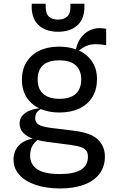

<svg xmlns="http://www.w3.org/2000/svg" viewBox="-20 -812 640 1058"><path d="M155 -791.5H232Q231.5 -787 231.5 -779Q231.5 -736 250 -720Q268.5 -704 300 -704Q334 -704 352.5 -722.8Q371 -741.5 368 -791.5H445Q445.5 -786.5 445.5 -776.5Q445.5 -707.5 406.2 -672.2Q367 -637 300 -637Q229.5 -637 190 -676Q150.5 -715 155 -791.5ZM565 -563Q547.5 -566 535.2 -567.2Q523 -568.5 505.5 -568.5Q480 -568.5 458 -559.5Q436 -550.5 415 -533.5Q462 -512 488.2 -471.5Q514.5 -431 514.5 -376Q514.5 -319.5 489.5 -278Q464.5 -236.5 417.8 -214.2Q371 -192 307.5 -192Q250 -192 205 -211Q190 -203 182 -191Q174 -179 174 -160.5Q174 -137 193 -125.2Q212 -113.5 258.5 -107.5L388.5 -91.5Q483.5 -79.5 520.8 -41.8Q558 -4 558 50.5Q558 107.5 527.2 147Q496.5 186.5 441 206.5Q385.5 226.5 311 226.5Q235.5 226.5 177.2 207Q119 187.5 86.8 151.5Q54.5 115.5 54.5 67.5Q54.5 21 83.2 -9.8Q112 -40.5 160.5 -48Q88 -75 88 -131Q88 -158.5 105 -176.8Q122 -195 147.2 -204.2Q172.5 -213.5 197.5 -214.5Q151 -236.5 125.8 -277.2Q100.5 -318 100.5 -373Q100.5 -428 125.8 -469.2Q151 -510.5 197 -532.8Q243 -555 304.5 -555Q357 -555 398.5 -540Q405 -575 424.2 -601.8Q443.5 -628.5 470.5 -642.8Q497.5 -657 526.5 -657Q553 -657 565 -652.5ZM427.5 -373.5Q427.5 -425 397.2 -452.2Q367 -479.5 306.5 -479.5Q246.5 -479.5 217 -452.8Q187.5 -426 187.5 -374Q187.5 -322.5 218.2 -295Q249 -267.5 308.5 -267.5Q367 -267.5 397.2 -294.8Q427.5 -322 427.5 -373.5ZM239 -30.5Q211 -34 186.5 -40.5Q168 -26 157 -5.5Q146 15 146 47.5Q146 92.5 184 119.8Q222 147 310 147Q389.5 147 427 122.8Q464.5 98.5 464.5 51.5Q464.5 31.5 456.2 19.2Q448 7 427.5 -0.8Q407 -8.5 368.5 -13.5Z"/></svg>

Font: SplineSansMono30
Style: Regular
Weight: 400
Designer: Eben Sorkin, Mirko Velimirovic
Foundry: Sorkin Type
Version: Version 1.000